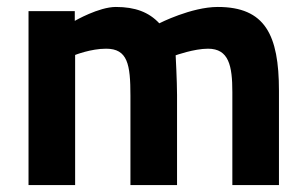

<svg xmlns="http://www.w3.org/2000/svg" viewBox="-20 -532 879 552"><path d="M196 -374C196 -374 241 -392 285 -392C347 -392 355 -347 355 -257V0H489V-259C489 -298 485 -373 485 -373C485 -373 538 -392 578 -392C638 -392 648 -343 648 -267V0H782V-271C782 -432 742 -512 606 -512C530 -512 438 -465 438 -465C408 -497 369 -512 313 -512C264 -512 195 -472 195 -472V-500H62V0H196Z"/></svg>

Font: RazerF5
Style: Bold
Weight: 700
Foundry: Razer Inc.
Version: Version 2